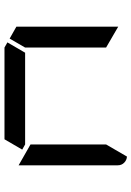

<svg xmlns="http://www.w3.org/2000/svg" viewBox="115 -701 586 856"><g transform="rotate(-90 408.0 -273.0)"><path d="M647 -533 601 -454H192L169 -467L215 -546H624ZM664 -523 717 -493V-41V-39L624 -93V-454ZM138 0Q122 -1 110.5 -12.5Q99 -24 99 -41V-483L192 -430V-93Z"/></g></svg>

Font: DSEG7 Modern
Style: Regular
Weight: 400
Designer: Keshikan(Twitter:@keshinomi_88pro)
Version: Version 0.46